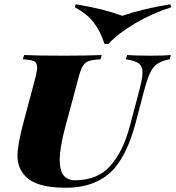

<svg xmlns="http://www.w3.org/2000/svg" viewBox="-20 -866 823 900"><path d="M518 -79Q438 14 288 14Q149 14 99 -40Q80 -60 71 -83.5Q62 -107 62 -138Q62 -185 89 -288L146 -502Q154 -536 154 -550Q154 -572 139.5 -579Q125 -586 87 -588L93 -608Q151 -605 282 -605Q387 -605 457 -608L451 -588Q414 -586 396.5 -580Q379 -574 368.5 -557Q358 -540 348 -502L286 -271Q260 -174 260 -116Q260 -66 278.5 -43.5Q297 -21 332 -21Q437 -21 497.5 -89Q558 -157 590 -280L625 -412Q637 -457 642.5 -482.5Q648 -508 648 -526Q648 -555 630.5 -568.5Q613 -582 570 -588L576 -608Q615 -605 687 -605Q747 -605 781 -608L775 -588Q738 -581 717 -566.5Q696 -552 682.5 -522Q669 -492 653 -432L616 -291Q580 -153 518 -79ZM778 -846 783 -832Q694 -804 615 -757.5Q536 -711 488 -660H470Q450 -721 419 -761Q388 -801 331 -832L335 -846Q407 -834 456.5 -821.5Q506 -809 553 -792Q650 -825 778 -846Z"/></svg>

Font: Playfair Display SC Black
Style: Italic
Weight: 900
Italic angle: -14°
Designer: Claus Eggers Sørensen
Foundry: Claus Eggers Sørensen
Version: Version 1.200; ttfautohint (v1.6)